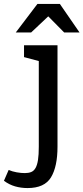

<svg xmlns="http://www.w3.org/2000/svg" viewBox="-109 -730 424 975"><path d="M183 15Q183 116 150 170.5Q117 225 31 225Q-2 225 -32 216.5Q-62 208 -89 188L-65 133Q-47 141 -24.5 145Q-2 149 17 149Q36 149 49.5 143.5Q63 138 71.5 123Q80 108 84 82Q88 56 88 15V-420L13 -440V-500H183ZM295 -565H217L136 -647L49 -565H-29L81 -710H195Z"/></svg>

Font: Hermeneus One
Style: Regular
Weight: 400
Designer: Rodrigo Fuenzalida, Pablo Impallari
Foundry: Pablo Impallari, Rodrigo Fuenzalida
Version: Version 1.002; ttfautohint (v0.93) -l 8 -r 50 -G 200 -x 14 -